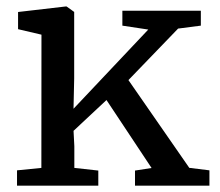

<svg xmlns="http://www.w3.org/2000/svg" viewBox="-20 -588 697 608"><path d="M111 -56.3 111.3 -478.2 37.2 -495.6V-550L188.7 -567.6H190.7L214.9 -550.2V-339L212.8 -243.6L449.5 -494.4L367.5 -506.8V-554.1H616V-506.8L544 -497.5L386.7 -334.4L579.4 -56.5L643.2 -48.6V0H407.5V-47.9L460 -56L317.2 -271.2L212.9 -173.7L215.4 -125.1V-56.3L291.3 -47.9V0H33.9V-48.6Z"/></svg>

Font: Merriweather 7pt Light
Style: Regular
Weight: 300
Designer: Eben Sorkin
Foundry: Eben Sorkin
Version: Version 2.200;gftools[0.9.31]